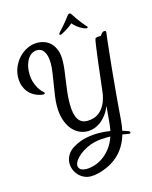

<svg xmlns="http://www.w3.org/2000/svg" viewBox="-159 -935 1063 1339"><g transform="rotate(-15 372.5 -265.0)"><path d="M630.4 -19.5Q627.4 17.6 620.1 51.8Q631.8 55.7 642.6 59.1Q653.3 62.5 663.1 66.4Q672.4 70.3 672.4 76.7Q672.4 80.1 669.7 82.5Q667 85 662.1 85Q659.7 85 646.7 82.5Q633.8 80.1 613.8 77.1Q600.6 123 578.4 158.9Q556.2 194.8 526.6 221.4Q497.1 248 460.2 266.4Q423.3 284.7 380.9 295.4Q353.5 302.2 328.1 302.2Q301.8 302.2 279.3 291.7Q256.8 281.2 240.5 263.7Q224.1 246.1 214.8 223.6Q205.6 201.2 205.6 176.8Q205.6 147.5 221.2 119.1Q236.8 90.8 273.4 69.3Q317.4 43.5 364.3 34.2Q411.1 24.9 453.6 24.9Q499 24.9 539.6 32.2Q542 19.5 544.2 6.3Q546.4 -6.8 547.4 -21Q548.3 -35.2 550.3 -53.7Q551.8 -69.3 553.7 -92.3Q555.7 -115.2 558.6 -144.5Q543.5 -106.9 522.9 -80.8Q502.4 -54.7 479.7 -38.3Q457 -22 433.3 -14.6Q409.7 -7.3 388.7 -7.3Q355.5 -7.3 325.7 -21.7Q295.9 -36.1 273.2 -64.5Q250.5 -92.8 237.3 -134.8Q224.1 -176.8 224.1 -231.4Q224.1 -263.2 229.7 -303.2Q235.4 -343.3 242.2 -384.3Q249 -425.3 254.6 -463.6Q260.3 -502 260.3 -530.8Q260.3 -561.5 254.9 -583Q249.5 -604.5 240.2 -618.4Q231 -632.3 218.3 -638.7Q205.6 -645 190.4 -645Q173.8 -645 157.2 -636.5Q140.6 -627.9 127.2 -610.1Q113.8 -592.3 105.5 -564.9Q97.2 -537.6 97.2 -500Q97.7 -465.3 106.2 -438.7Q114.7 -412.1 125.7 -393.6Q136.7 -375 146.7 -364.5Q156.7 -354 160.2 -351.1Q166 -346.2 166 -342.3Q166 -338.4 163.1 -336.7Q160.2 -335 152.3 -335Q147.9 -335 136.2 -337.2Q124.5 -339.4 109.1 -345.2Q93.8 -351.1 77.1 -362.1Q60.5 -373 46.6 -390.6Q32.7 -408.2 23.7 -433.1Q14.6 -458 14.6 -492.7Q14.6 -532.2 30.3 -568.8Q45.9 -605.5 72 -633.3Q98.1 -661.1 132.3 -677.7Q166.5 -694.3 204.1 -694.3Q232.4 -694.3 258.1 -684.8Q283.7 -675.3 303 -655.5Q322.3 -635.7 333.7 -605.7Q345.2 -575.7 345.2 -534.7Q345.2 -499.5 340.6 -462.6Q335.9 -425.8 330.1 -387Q324.2 -348.1 319.6 -307.6Q314.9 -267.1 314.9 -224.6Q314.9 -184.1 321 -156Q327.1 -127.9 338.6 -110.6Q350.1 -93.3 366.7 -85.4Q383.3 -77.6 403.8 -77.6Q428.2 -77.6 451.9 -85.2Q475.6 -92.8 495.6 -110.4Q515.6 -127.9 530.8 -156.2Q545.9 -184.6 554.2 -226.1Q555.2 -230.5 557.4 -249.3Q559.6 -268.1 563 -295.9Q566.4 -323.7 570.3 -357.9Q574.2 -392.1 578.4 -427.2Q582.5 -462.4 586.9 -495.8Q591.3 -529.3 595 -555.9Q598.6 -582.5 601.6 -599.4Q604.5 -616.2 606 -618.2Q607.9 -620.1 612.3 -622.1Q615.7 -623.5 621.6 -624.8Q627.4 -626 636.2 -626Q638.2 -626 640.1 -625.7Q642.1 -625.5 644.5 -625.5Q647 -625.5 649.7 -629.6Q652.3 -633.8 656.2 -638.9Q660.2 -644 666 -648.2Q671.9 -652.3 680.7 -652.3Q690.4 -652.3 690.4 -641.1L689.9 -634.8Q689 -628.9 686.3 -607.9Q683.6 -586.9 680.2 -554.9Q676.8 -522.9 672.4 -481.4Q668 -439.9 663.3 -393.6Q658.7 -347.2 654.1 -297.6Q649.4 -248 645 -199.2Q640.6 -150.4 637 -104.5Q633.3 -58.6 630.4 -19.5ZM313 244.6Q338.4 244.6 369.1 235.4Q399.9 226.1 430.2 205.3Q460.4 184.6 486.8 151.1Q513.2 117.7 529.3 69.3Q523.4 68.8 517.3 68.8Q511.2 68.8 505.4 68.8Q484.9 68.8 462.4 70.6Q439.9 72.3 416.5 77.6Q385.7 84.5 356.4 98.9Q327.1 113.3 304.4 131.3Q281.7 149.4 268.1 169.2Q254.4 189 254.4 206.1Q254.4 223.1 268.6 233.9Q282.7 244.6 313 244.6ZM569.8 -716.8Q574.2 -712.4 574.2 -709.5Q574.2 -706.5 571.8 -704.6Q569.3 -702.6 565.4 -702.6Q561.5 -702.6 556.2 -704.6Q552.2 -706.1 543.7 -709.2Q535.2 -712.4 523.4 -719.2Q511.7 -726.1 498 -736.8Q484.4 -747.6 470.2 -764.2Q461.4 -755.4 449 -746.3Q436.5 -737.3 424.3 -729.7Q412.1 -722.2 401.4 -716.3Q390.6 -710.4 385.3 -708Q380.9 -706.1 377.4 -706.1Q370.6 -706.1 370.6 -712.4Q370.6 -716.3 375.5 -722.2Q379.4 -727.1 386.2 -734.4Q393.1 -741.7 403.6 -753.4Q414.1 -765.1 428.5 -782.5Q442.9 -799.8 461.9 -825.2Q468.8 -833.5 475.6 -833.5Q480.5 -833.5 483.9 -830.6Q487.3 -827.6 491.2 -820.8Q500.5 -805.2 512.7 -788.1Q524.9 -771 536.6 -756.1Q548.3 -741.2 557.4 -730.5Q566.4 -719.7 569.8 -716.8Z"/></g></svg>

Font: Engagement
Style: Regular
Weight: 400
Designer: Astigmatic (AOETI)
Foundry: Astigmatic (AOETI)
Version: Version 1.000